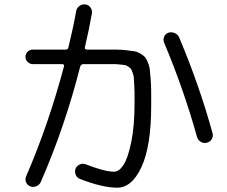

<svg xmlns="http://www.w3.org/2000/svg" viewBox="-20 -827 1040 880"><path d="M129.9 -533.2Q117.2 -533.2 106.9 -543Q96.7 -552.7 96.7 -567.4Q96.7 -580.1 106.4 -589.8Q116.2 -599.6 129.9 -599.6H281.2Q292 -599.6 293.9 -611.3Q316.4 -703.1 329.1 -776.4Q332 -791 344.2 -799.8Q356.4 -808.6 371.1 -806.6Q384.8 -805.7 394 -793.5Q403.3 -781.2 401.4 -766.6Q388.7 -693.4 369.1 -610.4Q367.2 -600.6 377.9 -599.6H457Q494.1 -599.6 514.6 -599.6Q535.2 -599.6 560.1 -596.7Q585 -593.8 597.2 -591.8Q609.4 -589.8 624 -581.1Q638.7 -572.3 644.5 -565.4Q650.4 -558.6 657.7 -541Q665 -523.4 666.5 -509.3Q668 -495.1 670.4 -464.8Q672.9 -434.6 672.9 -410.6Q672.9 -386.7 672.9 -342.8Q672.9 -158.2 628.9 -62.5Q585 33.2 517.1 33.2Q449.2 33.2 346.7 -6.8Q333 -11.7 327.1 -25.9Q321.3 -40 326.2 -53.7Q331.1 -66.4 344.7 -72.8Q358.4 -79.1 372.1 -74.2Q460 -40 502.9 -40Q525.4 -40 545.9 -70.8Q566.4 -101.6 581.5 -175.8Q596.7 -250 596.7 -352.5Q596.7 -385.7 596.7 -401.9Q596.7 -418 595.2 -440.4Q593.8 -462.9 593.3 -471.7Q592.8 -480.5 587.9 -493.7Q583 -506.8 581.1 -510.3Q579.1 -513.7 568.8 -521Q558.6 -528.3 553.2 -528.8Q547.9 -529.3 531.2 -531.2Q514.6 -533.2 504.4 -533.2Q494.1 -533.2 469.7 -533.2H362.3Q352.5 -533.2 347.7 -522.5Q277.3 -245.1 167 6.8Q161.1 20.5 147 26.4Q132.8 32.2 119.1 27.3Q105.5 22.5 99.6 8.8Q93.8 -4.9 99.6 -18.6Q201.2 -252 273.4 -523.4Q275.4 -533.2 263.7 -533.2ZM882.8 -200.2Q821.3 -419.9 732.4 -630.9Q726.6 -643.6 731.9 -657.7Q737.3 -671.9 751 -676.8Q764.6 -681.6 779.8 -675.8Q794.9 -669.9 800.8 -656.2Q892.6 -439.5 954.1 -216.8Q958 -203.1 950.7 -189.9Q943.4 -176.8 928.2 -172.9Q913.1 -168.9 899.9 -177.2Q886.7 -185.5 882.8 -200.2Z"/></svg>

Font: Rounded-X Mgen+ 1m regular
Style: Regular
Weight: 400
Designer: [Source Han Sans]
Ryoko NISHIZUKA  (kana & ideographs); Paul D. Hunt (Latin, Greek & Cyrillic); Wenlong ZHANG  (bopomofo
Version: Version 1.059.20150602